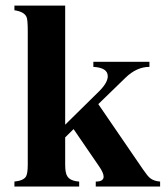

<svg xmlns="http://www.w3.org/2000/svg" viewBox="-20 -682 605 702"><path d="M565.4 0H330.1V-18.1Q358.9 -18.1 358.9 -36.1Q358.9 -49.3 343.3 -72.3L249 -210L218.3 -179.7V-80.1Q218.3 -49.3 226.1 -37.6Q236.3 -20.5 269.5 -18.1V0H32.7V-18.1Q65.4 -21.5 74.7 -36.1Q81.5 -46.9 81.5 -80.1V-568.4Q81.5 -609.9 77.1 -619.6Q68.8 -639.2 32.7 -644.5V-661.6H218.3V-226.1L341.3 -347.2Q374 -379.4 374 -403.3Q374 -434.6 321.3 -437.5V-456.1H526.4V-437.5Q479.5 -437.5 438.5 -397.5L339.4 -301.3L502.9 -62.5Q519.5 -38.1 528.8 -30.8Q542 -20 565.4 -18.1Z"/></svg>

Font: Dai Banna SIL Light
Style: Bold
Weight: 700
Designer: Victor Gaultney
Foundry: SIL International
Version: Version 2.001